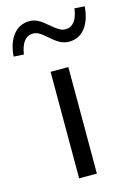

<svg xmlns="http://www.w3.org/2000/svg" viewBox="-177 -788 585 846"><g transform="rotate(-15 116.0 -364.5)"><path d="M76 0V-486H157V0ZM-18 -590 -64 -593Q-59 -656 -30.5 -691Q-2 -726 43 -726Q65 -726 83.5 -715.5Q102 -705 126 -684Q148 -665 161.5 -657.5Q175 -650 188 -650Q239 -650 250 -729L296 -726Q291 -663 263 -628Q235 -593 190 -593Q169 -593 150.5 -602.5Q132 -612 106 -635Q85 -654 71.5 -661.5Q58 -669 45 -669Q-6 -669 -18 -590Z"/></g></svg>

Font: Nunito Sans
Style: Regular
Weight: 400
Designer: Vernon Adams
Foundry: Vernon Adams
Version: Version 3.101; ttfautohint (v1.8.4.7-5d5b);gftools[0.9.27]